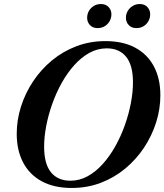

<svg xmlns="http://www.w3.org/2000/svg" viewBox="-20 -921 816 953"><path d="M199 -193Q199 -107.5 233 -65.8Q267 -24 329.5 -24Q374.5 -24 415 -46.2Q455.5 -68.5 490.2 -107.2Q525 -146 552.5 -195.2Q580 -244.5 599.5 -299.2Q619 -354 629.5 -408.8Q640 -463.5 640 -512Q640 -597.5 606 -639.2Q572 -681 510 -681Q464.5 -681 424 -658.8Q383.5 -636.5 348.8 -597.8Q314 -559 286.5 -509.8Q259 -460.5 239.5 -405.8Q220 -351 209.5 -296.2Q199 -241.5 199 -193ZM776 -448Q776 -380 755 -313.5Q734 -247 695 -188.2Q656 -129.5 601.5 -84.2Q547 -39 480 -13.5Q413 12 336 12Q248.5 12 187.5 -21Q126.5 -54 94.8 -114.5Q63 -175 63 -257Q63 -325 84 -391.5Q105 -458 144 -516.8Q183 -575.5 237.5 -620.8Q292 -666 359.2 -691.5Q426.5 -717 503 -717Q591 -717 651.8 -684Q712.5 -651 744.2 -590.8Q776 -530.5 776 -448ZM464 -781.5Q440.5 -781.5 426.5 -796.5Q412.5 -811.5 412.5 -832.5Q412.5 -851 421.2 -866.5Q430 -882 445.5 -891.5Q461 -901 481 -901Q505 -901 519 -886Q533 -871 533 -850Q533 -832 524.2 -816.2Q515.5 -800.5 500 -791Q484.5 -781.5 464 -781.5ZM657 -781.5Q633 -781.5 619 -796.5Q605 -811.5 605 -832.5Q605 -851 614 -866.5Q623 -882 638.5 -891.5Q654 -901 674 -901Q697.5 -901 711.5 -886Q725.5 -871 725.5 -850Q725.5 -832 716.8 -816.2Q708 -800.5 692.8 -791Q677.5 -781.5 657 -781.5Z"/></svg>

Font: Newsreader 60pt SemiBold
Style: Italic
Weight: 600
Italic angle: -17°
Designer: Hugues Gentile
Foundry: Production Type
Version: Version 1.003